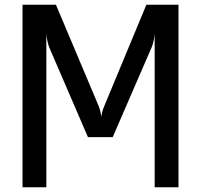

<svg xmlns="http://www.w3.org/2000/svg" viewBox="-20 -790 848 810"><path d="M75 0V-770H216L395.5 -344.5Q400.5 -332 403.2 -320.5Q406 -309 407.5 -298.5Q409 -309 411.8 -319.5Q414.5 -330 420.5 -344L597.5 -770H733V0H632.5V-648.5Q631.5 -632.5 627.8 -616.5Q624 -600.5 620.5 -592L455.5 -211.5H351L188 -589.5Q184.5 -598 180.5 -615.2Q176.5 -632.5 175.5 -648.5V0Z"/></svg>

Font: Junction Medium
Style: Regular
Weight: 500
Designer: Caroline Hadilaksono
Foundry: Caroline Hadilaksono, Tyler Finck, The League of Moveable Type
Version: Version 2.000; ttfautohint (v1.8.3)